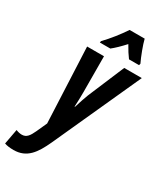

<svg xmlns="http://www.w3.org/2000/svg" viewBox="-319 -859 1018 1192"><g transform="rotate(30 190.0 -263.0)"><path d="M122 -617 120 -606H195C219 -625 247 -652 278 -686C296 -654 313 -627 329 -606H401L404 -618C385 -657 358 -728 349 -766H241C207 -715 166 -663 122 -617ZM-11 240C84 240 128 175 171 82L456 -545H330L220 -284C211 -261 197 -220 186 -183H183C185 -218 186 -254 186 -288L185 -545H64L88 -7L54 68C35 109 19 132 -14 132C-27 132 -41 129 -56 123L-76 231C-59 237 -38 240 -11 240Z"/></g></svg>

Font: Noto Sans ExtraCondensed
Style: Bold Italic
Weight: 700
Width: 2
Italic angle: -12°
Designer: Monotype Design Team
Foundry: Monotype Imaging Inc.
Version: Version 2.013